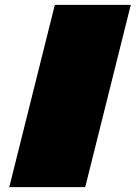

<svg xmlns="http://www.w3.org/2000/svg" viewBox="-20 -770 576 790"><path d="M18.1 0 205.6 -750H518.1L330.6 0Z"/></svg>

Font: Holtwood One SC
Style: Regular
Weight: 400
Designer: Vernon Adams
Foundry: Vernon Adams
Version: Version 1.100; ttfautohint (v1.8.4.7-5d5b)